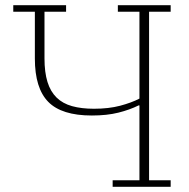

<svg xmlns="http://www.w3.org/2000/svg" viewBox="-20 -718 727 738"><path d="M413 -25H516V-313H513Q479 -296 435 -285Q391 -274 333 -274Q217 -274 165.5 -326.5Q114 -379 114 -493V-673H31V-698H234V-673H151V-494Q151 -440 162.5 -403Q174 -366 197.5 -343Q221 -320 257 -310Q293 -300 341 -300Q398 -300 441.5 -311.5Q485 -323 516 -339V-673H433V-698H636V-673H553V-25H636V0H413Z"/></svg>

Font: IBM Plex Serif ExtLt
Style: Regular
Weight: 200
Designer: Mike Abbink, Paul van der Laan, Pieter van Rosmalen
Foundry: Bold Monday
Version: Version 3.001